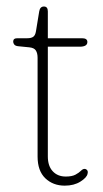

<svg xmlns="http://www.w3.org/2000/svg" viewBox="-20 -563 318 590"><path d="M70.5 -417.5 35.5 -421Q27 -422 23.8 -426.2Q20.5 -430.5 20.5 -435Q20.5 -445.5 33 -445.5H64Q76 -445.5 82.2 -450Q88.5 -454.5 90.5 -467L100.5 -528Q103 -543 115 -543Q127 -543 127 -528V-445.5H232Q248.5 -445.5 248.5 -434Q248.5 -419.5 225 -419.5H127V-82Q127 -53 142 -36.8Q157 -20.5 182 -20.5Q201 -20.5 211.8 -26.2Q222.5 -32 228.5 -38Q234.5 -44 239.5 -44Q244.5 -44 247.8 -40Q251 -36 249 -29Q247 -17.5 227.2 -5Q207.5 7.5 179 7.5Q143 7.5 119.2 -15.2Q95.5 -38 95.5 -82V-385.5Q95.5 -399.5 90.2 -407.8Q85 -416 70.5 -417.5Z"/></svg>

Font: Fraunces 72pt SuperSoft Thin
Style: Regular
Weight: 100
Version: Version 1.000;[b76b70a41]